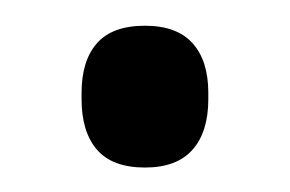

<svg xmlns="http://www.w3.org/2000/svg" viewBox="-20 -124 231 153"><path d="M95.5 9.5Q69.5 9.5 57.2 -4.8Q45 -19 45 -45V-50Q45 -75.5 57.2 -89.5Q69.5 -103.5 95.5 -103.5Q121 -103.5 133.5 -89.5Q146 -75.5 146 -50V-45Q146 -19 133.5 -4.8Q121 9.5 95.5 9.5Z"/></svg>

Font: Anek Tamil Medium
Style: Regular
Weight: 400
Version: Version 1.003